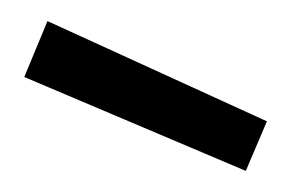

<svg xmlns="http://www.w3.org/2000/svg" viewBox="-20 -763 273 182"><path d="M25 -743 3 -690 213 -601 233 -648Z"/></svg>

Font: TitilliumText22L
Style: 250 wt
Weight: 300
Designer: Campivisivi
Foundry: Campivisivi
Version: 1.000